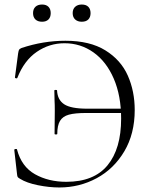

<svg xmlns="http://www.w3.org/2000/svg" viewBox="-20 -816 665 848"><path d="M69 -26Q60 -31 58 -34.5Q56 -38 55 -49L43 -154Q43 -157 48.5 -158Q54 -159 55 -156Q75 -80 134.5 -46.5Q194 -13 273 -13Q395 -13 455 -86Q515 -159 515 -292Q515 -393 482.5 -468.5Q450 -544 393 -584.5Q336 -625 265 -625Q198 -625 142.5 -587Q87 -549 57 -473Q56 -469 51 -470Q46 -471 46 -474L60 -580Q62 -592 64 -596Q66 -600 75 -604Q171 -636 269 -636Q377 -636 445.5 -593.5Q514 -551 544.5 -482Q575 -413 575 -330Q575 -225 529 -147.5Q483 -70 407 -29Q331 12 242 12Q197 12 147.5 2Q98 -8 69 -26ZM222 -326Q222 -356 221 -370L220 -416Q220 -419 226 -419Q232 -419 232 -416Q234 -375 263.5 -355.5Q293 -336 365 -336H542V-317H361Q311 -317 284 -309.5Q257 -302 245 -282Q233 -262 233 -225Q233 -222 227 -222Q221 -222 221 -225ZM126 -758Q126 -776 136.5 -786Q147 -796 166 -796Q184 -796 194 -786Q204 -776 204 -758Q204 -740 194 -730Q184 -720 166 -720Q147 -720 136.5 -730Q126 -740 126 -758ZM301 -758Q301 -776 312 -786Q323 -796 341 -796Q360 -796 370 -786Q380 -776 380 -758Q380 -740 370 -730Q360 -720 341 -720Q323 -720 312 -730Q301 -740 301 -758Z"/></svg>

Font: Cormorant Unicase Light
Style: Regular
Weight: 300
Designer: Christian Thalmann (Catharsis Fonts)
Foundry: Catharsis Fonts
Version: Version 4.000